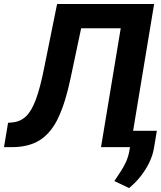

<svg xmlns="http://www.w3.org/2000/svg" viewBox="-58 -748 817 976"><path d="M-37.7 0 -17 -123.8 3.3 -125.6Q44.3 -128.8 73.3 -155.8Q102.3 -182.8 124.5 -242.6Q146.6 -302.4 166.6 -403.5L232.2 -727.5H725.4L604.9 0H455.5L555.7 -604.3H354.5L300.8 -350.6Q275.3 -228.7 239.1 -151.2Q202.9 -73.6 146.2 -36.8Q89.5 0 1.6 0ZM739.3 -83.2 725.2 1.4Q719.3 40.2 700.8 78.3Q682.2 116.4 655.6 149.8Q628.9 183.1 598 208L523.4 172.3Q538.2 149.2 554 126Q569.7 102.7 582.5 75Q595.3 47.2 601 10.9L616.2 -83.2Z"/></svg>

Font: Inter Tight
Style: Italic
Weight: 400
Italic angle: -9.39999°
Designer: Rasmus Andersson
Foundry: rsms
Version: Version 3.002